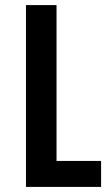

<svg xmlns="http://www.w3.org/2000/svg" viewBox="-20 -734 437 754"><path d="M82 0H377V-102H202V-714H82Z"/></svg>

Font: Noto Sans Armenian SemiCondensed SemiBold
Style: Regular
Weight: 600
Width: 4
Designer: Monotype Design Team
Foundry: Monotype Imaging Inc.
Version: Version 2.008